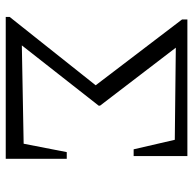

<svg xmlns="http://www.w3.org/2000/svg" viewBox="-22 -668 689 686"><g transform="rotate(90 323.0 -324.5)"><path d="M523 -218H547V0H40V-14L303 -345L302 -298L49 -630V-649H537V-457H513L479 -604L120 -608L132 -631L357 -337V-332L124 -35L113 -57L493 -64Z"/></g></svg>

Font: Piazzolla 24pt Light
Style: Regular
Weight: 300
Designer: Juan Pablo del Peral
Foundry: Huerta Tipografica
Version: Version 2.005